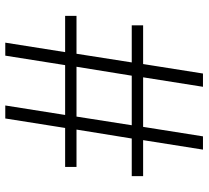

<svg xmlns="http://www.w3.org/2000/svg" viewBox="-50 -720 770 709"><g transform="rotate(-90 334.5 -365.0)"><path d="M172 -221H39V-263H178L211 -467H73V-509H217L252 -730H300L265 -509H449L484 -730H532L497 -509H631V-467H491L459 -263H596V-221H453L418 0H369L404 -221H221L186 0H137ZM410 -263 443 -467H259L227 -263Z"/></g></svg>

Font: Sora-SIA ExtraLight
Style: Regular
Weight: 200
Designer: Jonathan Barnbrook, Julián Moncada
Foundry: Barnbrook Fonts
Version: Version 2.000